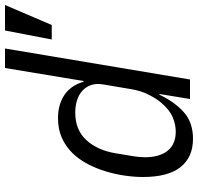

<svg xmlns="http://www.w3.org/2000/svg" viewBox="-32 -748 792 768"><g transform="rotate(-90 364.0 -364.0)"><path d="M193 12Q119 12 79.5 -38Q40 -88 40 -188Q40 -222 45.5 -260.5Q51 -299 62.5 -337Q74 -375 92 -409.5Q110 -444 136 -470.5Q162 -497 196.5 -512.5Q231 -528 275 -528Q330 -528 368 -502.5Q406 -477 421 -426H424L476 -740H554L430 0H352L372 -122H369Q340 -61 299 -24.5Q258 12 193 12ZM222 -57Q249 -57 278.5 -69Q308 -81 337 -115Q354 -135 369.5 -166Q385 -197 391 -233L410 -346Q415 -374 408 -395Q401 -416 385 -430.5Q369 -445 346.5 -452Q324 -459 298 -459Q228 -459 187.5 -414.5Q147 -370 135 -298L123 -226Q121 -212 120 -201.5Q119 -191 119 -181Q119 -122 145 -89.5Q171 -57 222 -57ZM626 -740H728L648 -553H590Z"/></g></svg>

Font: IBM Plex Mono
Style: Italic
Weight: 400
Italic angle: -9°
Monospace: yes
Designer: Mike Abbink, Paul van der Laan, Pieter van Rosmalen
Foundry: Bold Monday
Version: Version 2.3